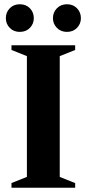

<svg xmlns="http://www.w3.org/2000/svg" viewBox="-20 -883 408 903"><path d="M333.5 -22V0H34V-22L106.5 -51V-619L34 -648V-670H333.5V-648L261 -619V-51ZM73 -733Q44 -733 25.8 -752Q7.5 -771 7.5 -797.5Q7.5 -825 25.8 -844Q44 -863 73 -863Q102.5 -863 120.8 -844Q139 -825 139 -797.5Q139 -771 120.8 -752Q102.5 -733 73 -733ZM295 -733Q266 -733 247.5 -752Q229 -771 229 -797.5Q229 -825 247.5 -844Q266 -863 295 -863Q324 -863 342.2 -844Q360.5 -825 360.5 -797.5Q360.5 -771 342.2 -752Q324 -733 295 -733Z"/></svg>

Font: Newsreader 16pt
Style: Bold
Weight: 700
Designer: Hugues Gentile
Foundry: Production Type
Version: Version 1.003; ttfautohint (v1.8.3)